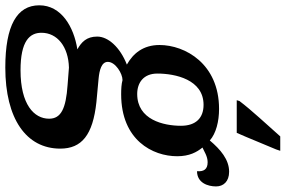

<svg xmlns="http://www.w3.org/2000/svg" viewBox="-238 -618 1051 706"><g transform="rotate(90 287.0 -265.5)"><path d="M303 -611H423C444 -658 462 -705 484 -756L489 -771H436C392 -721 340 -666 306 -621ZM183 240C371 240 481 163 481 38C481 -41 431 -82 310 -95L224 -103C192 -106 162 -114 162 -137C162 -165 205 -191 229 -191C244 -187 261 -186 281 -186C450 -186 509 -302 509 -392C509 -437 494 -464 477 -485C491 -491 509 -504 531 -504C557 -504 566 -490 564 -465C607 -465 620 -505 620 -535C620 -562 602 -583 566 -583C521 -583 484 -551 451 -512C425 -535 381 -546 335 -546C169 -546 100 -421 100 -327C100 -267 131 -230 172 -207C108 -182 69 -138 69 -98C69 -59 89 -40 116 -25C33 -12 -46 34 -46 115C-46 197 28 240 183 240ZM280 -245C239 -245 205 -268 205 -319C205 -385 227 -489 320 -489C367 -489 397 -462 397 -406C397 -342 375 -245 280 -245ZM193 184C86 184 55 151 55 107C55 49 106 8 183 6L247 11C334 17 371 35 371 79C371 134 319 184 193 184Z"/></g></svg>

Font: Noto Serif Semi
Style: Italic
Weight: 600
Italic angle: -12°
Designer: Monotype Design Team
Foundry: Monotype Imaging Inc.
Version: Version 1.901